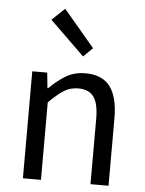

<svg xmlns="http://www.w3.org/2000/svg" viewBox="-55 -825 656 869"><g transform="rotate(5 273.5 -390.5)"><path d="M82 0V-486H150L157 -416H160Q195 -451 233.5 -474.5Q272 -498 323 -498Q400 -498 435.5 -450Q471 -402 471 -308V0H389V-297Q389 -366 367 -396.5Q345 -427 297 -427Q259 -427 230 -408Q201 -389 164 -352V0ZM305 -573 148 -726 206 -781 347 -614Z"/></g></svg>

Font: Giro Regular
Style: Regular
Weight: 400
Designer: Paul D. Hunt
Foundry: Adobe Systems Incorporated
Version: Version 1.000;PS 1.0;hotconv 1.0.88;makeotf.lib2.5.647800